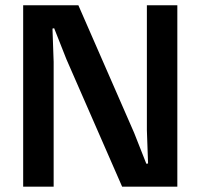

<svg xmlns="http://www.w3.org/2000/svg" viewBox="-20 -700 752 720"><path d="M66.9 0V-680.2H273.9L482.9 -202.1L528.8 -85.9L535.2 -86.9L530.8 -211.9V-680.2H645V0H438L229 -478L183.1 -594.2L176.8 -592.8L181.2 -467.8V0Z"/></svg>

Font: TASA Orbiter Text SemiBold
Style: Regular
Weight: 600
Designer: Weizhong Zhang
Version: Version 1.000;Glyphs 3.1.2 (3151)